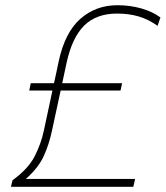

<svg xmlns="http://www.w3.org/2000/svg" viewBox="-20 -716 635 736"><path d="M22 0 28 -25Q88 -68.5 112.8 -116.8Q137.5 -165 148 -215Q155.5 -250 164 -289.5Q172.5 -329 181 -369H92L98 -397H187Q191.5 -419 196.5 -440.5Q201 -461.5 205 -481Q229 -592 288.2 -644Q347.5 -696 430 -696Q478 -696 521.5 -683.8Q565 -671.5 595 -649L584 -617Q549 -642 511.5 -653Q474 -664 429 -664Q349 -664 302.5 -617.8Q256 -571.5 235 -474L218.5 -397H448L442 -369H212.5L179 -214Q168 -162 147.5 -117.2Q127 -72.5 79 -30H498L491 0Z"/></svg>

Font: Heraclito Thin
Style: Italic
Weight: 100
Italic angle: -12°
Designer: Kostas Bartsokas (font) & Cristiano Sobral (main changes)
Foundry: Kostas Bartsokas (font) & Cristiano Sobral (main changes)
Version: Version 1.00;July 8, 2020;FontCreator 13.0.0.2655 64-bit